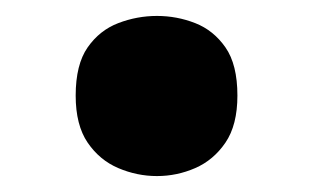

<svg xmlns="http://www.w3.org/2000/svg" viewBox="-20 -451 393 241"><path d="M177 -230Q152 -230 128.5 -240Q105 -250 90 -272Q75 -294 75 -331Q75 -370 90 -391.5Q105 -413 128.5 -422Q152 -431 177 -431Q202 -431 225 -422Q248 -413 263 -391.5Q278 -370 278 -331Q278 -294 263 -272Q248 -250 225 -240Q202 -230 177 -230Z"/></svg>

Font: Ruda SemiBold
Style: Bold
Weight: 900
Designer: Mariela Monsalve and Angelina Sanchez
Foundry: Mariela Monsalve and Angelina Sanchez
Version: Version 2.000